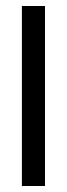

<svg xmlns="http://www.w3.org/2000/svg" viewBox="-20 -620 223 640"><path d="M53 0V-600H130V0Z"/></svg>

Font: Big Shoulders Display Thin Medium
Style: Regular
Weight: 500
Version: Version 2.002